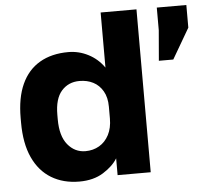

<svg xmlns="http://www.w3.org/2000/svg" viewBox="-51 -754 882 822"><g transform="rotate(-5 389.5 -343.5)"><path d="M257.8 13.2Q188.8 13.2 137.6 -17.8Q86.3 -48.8 58.4 -109.6Q30.5 -170.3 30.5 -260V-280Q30.5 -366.2 57.1 -424.7Q83.7 -483.2 134.8 -513.2Q186 -543.2 258.3 -543.2Q303.3 -543.2 343.8 -522.3Q384.3 -501.5 411 -463.3V-700H565V0H422.7V-72.2Q403 -39.7 360.7 -13.2Q318.5 13.2 257.8 13.2ZM295 -114.2Q327.8 -114.2 354.1 -129.5Q380.3 -144.8 395.7 -174.2Q411 -203.5 411 -244.5V-295.3Q411 -335.2 395.3 -362.2Q379.7 -389.2 353.8 -402.5Q328 -415.8 295 -415.8Q247.5 -415.8 217.8 -382.3Q188.2 -348.8 188.2 -280V-260Q188.2 -188.3 218.7 -151.3Q249.2 -114.2 295 -114.2ZM641.3 -472.3 652.3 -602.7V-700H779.3V-602.7L703.3 -472.3Z"/></g></svg>

Font: Golos Text
Style: Regular
Weight: 400
Designer: A.Korolkova, Vitaly Kuzmin
Foundry: ParaType Ltd
Version: Version 2.004